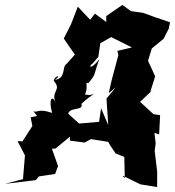

<svg xmlns="http://www.w3.org/2000/svg" viewBox="-67 -583 708 777"><path d="M83 -114 57 -108 64 -73 24 -11 4 -12 34 46 26 142 -47 161 78 146 90 131 156 121 168 89 143 19 158 18 216 -30V-14L275 -6L301 -20L371 -9L378 4L401 38L436 52L438 138L428 128L436 131L501 163L569 174V111L559 28L563 -3L558 -45L577 -39L581 -117L554 -121L500 -171L553 -221L541 -211L561 -274L532 -337L548 -389L544 -384L595 -426L616 -467L621 -493C582 -506 546 -518 512 -531L463 -538L428 -563L363 -518V-494L317 -528L298 -503L248 -556L220 -484L191 -427L236 -362L202 -324C183 -314 201 -266 156 -260C188 -286 149 -273 151 -255C185 -217 136 -216 159 -164C145 -203 128 -182 144 -126C87 -146 84 -125 68 -133ZM331 -353 339 -408 383 -433 467 -391 408 -377 412 -360 385 -259 373 -206 402 -230 364 -184 371 -77 342 -145 334 -90 253 -83 209 -123C218 -154 281 -130 259 -170C257 -146 241 -152 314 -204C277 -186 273 -222 252 -180C305 -205 270 -260 290 -246C325 -286 311 -282 335 -343C293 -292 294 -321 306 -324Z"/></svg>

Font: Asimov Aggro
Style: CondIt
Weight: 500
Designer: Google
Version: Version 2.000980; 2014